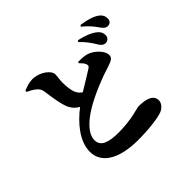

<svg xmlns="http://www.w3.org/2000/svg" viewBox="-194 -1074 1389 1389"><g transform="rotate(-45 500.0 -380.0)"><path d="M579 -636C591 -623 608 -608 614 -590C618 -577 616 -568 606 -561C588 -548 518 -507 452 -466C436 -476 423 -489 414 -509C401 -537 397 -582 397 -622C397 -649 403 -677 403 -699C403 -736 338 -791 259 -791C225 -791 193 -779 166 -767V-755C189 -745 210 -733 225 -721C245 -705 255 -692 259 -666C267 -610 280 -508 304 -464C318 -438 337 -419 363 -405C275 -338 183 -236 183 -125C183 3 316 62 488 62C597 62 702 50 747 32C778 19 800 -10 800 -35C800 -93 736 -109 664 -109C647 -109 565 -76 429 -76C325 -76 266 -99 266 -160C266 -224 327 -287 421 -343C510 -395 627 -442 711 -467C763 -483 778 -496 778 -522C778 -562 730 -611 687 -630C659 -644 624 -645 584 -645ZM685 -746C733 -701 756 -662 773 -634C787 -611 801 -601 818 -600C843 -599 861 -618 861 -641C861 -660 856 -678 836 -696C802 -726 751 -744 693 -757ZM777 -811C833 -766 852 -735 868 -713C886 -688 898 -676 919 -676C943 -676 957 -692 957 -716C957 -740 948 -760 923 -778C893 -799 844 -814 784 -822Z"/></g></svg>

Font: Noto Serif TC Black
Style: Regular
Weight: 900
Version: Version 1.001;PS 1.001;hotconv 16.6.54;makeotf.lib2.5.65590